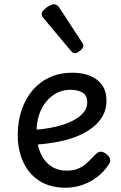

<svg xmlns="http://www.w3.org/2000/svg" viewBox="-20 -859 566 898"><path d="M288 19Q213 19 163 -14Q113 -47 88 -102.5Q63 -158 63 -227Q63 -292 81.5 -345.5Q100 -399 133.5 -438Q167 -477 214 -498Q261 -519 318 -519Q365 -519 401 -504.5Q437 -490 457.5 -461Q478 -432 478 -387Q478 -349 461 -318Q444 -287 413.5 -263Q383 -239 341.5 -222Q300 -205 249.5 -195.5Q199 -186 143 -182L142 -252Q175 -254 210 -260Q245 -266 277 -276.5Q309 -287 334 -302Q359 -317 373.5 -336.5Q388 -356 388 -380Q388 -412 366.5 -425.5Q345 -439 310 -439Q277 -439 248.5 -425.5Q220 -412 198 -386Q176 -360 163.5 -324Q151 -288 151 -243Q151 -187 168 -146.5Q185 -106 216.5 -83.5Q248 -61 292 -61Q323 -61 345 -70Q367 -79 385.5 -96Q404 -113 425 -135Q439 -150 451.5 -149.5Q464 -149 478 -138Q492 -127 495 -115Q498 -103 489 -90Q463 -51 429 -27Q395 -3 359 8Q323 19 288 19ZM329 -610Q325 -610 320.5 -613Q316 -616 310 -623L187 -770Q180 -778 177.5 -782.5Q175 -787 175 -794Q175 -803 185.5 -813.5Q196 -824 209.5 -831.5Q223 -839 233 -839Q247 -839 257 -824L364 -660Q369 -653 369.5 -650Q370 -647 370 -644Q370 -634 355 -622Q340 -610 329 -610Z"/></svg>

Font: Playwrite IT Trad
Style: Regular
Weight: 400
Designer: Veronika Burian, José Scaglione
Foundry: TypeTogether
Version: Version 1.002